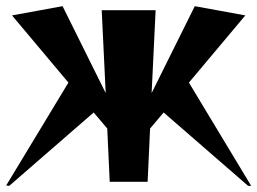

<svg xmlns="http://www.w3.org/2000/svg" viewBox="-20 -590 835 623"><path d="M0 12 202 -322 19 -540 183 -570 323 -288 310 -557H485L472 -288L612 -570L776 -540L593 -322L795 13H785L511 -225L467 -173L459 0H336L328 -173L284 -225L10 13Z"/></svg>

Font: Tiejili SC
Style: Regular
Weight: 400
Designer: Buernia
Foundry: Ershou Xiaoxi Press
Version: Version 1.100